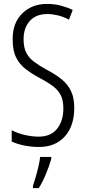

<svg xmlns="http://www.w3.org/2000/svg" viewBox="-20 -744 441 985"><path d="M361 -191Q361 -98 312.5 -44Q264 10 180 10Q144 10 107 3Q70 -4 40 -18V-76Q70 -60 107.5 -51.5Q145 -43 178 -43Q241 -43 273 -83.5Q305 -124 305 -187Q305 -228 292.5 -254Q280 -280 253.5 -300.5Q227 -321 185 -343Q144 -365 112.5 -389Q81 -413 63 -448.5Q45 -484 45 -541Q44 -626 94 -675Q144 -724 222 -724Q260 -724 294.5 -714.5Q329 -705 353 -693L334 -643Q304 -659 275.5 -665.5Q247 -672 223 -672Q165 -672 133 -636.5Q101 -601 101 -543Q101 -500 115 -473Q129 -446 155.5 -426.5Q182 -407 220 -386Q266 -362 297 -336.5Q328 -311 344.5 -276.5Q361 -242 361 -191ZM243 71Q233 107 216 148Q199 189 179 221H149V210Q155 192 163 164.5Q171 137 177.5 109Q184 81 186 61H243Z"/></svg>

Font: Noto Sans Sinhala UI ExtraCondensed Light
Style: Regular
Weight: 300
Width: 2
Designer: Jelle Bosma - Monotype Design Team
Foundry: Monotype Imaging Inc.
Version: Version 2.006; ttfautohint (v1.8.4.7-5d5b)